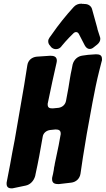

<svg xmlns="http://www.w3.org/2000/svg" viewBox="-20 -1033 576 1047"><path d="M317 -783C329 -798 342 -812 357 -828L380 -851C385 -856 390 -858 395 -858C402 -858 407 -854 411 -846L442 -786C449 -773 458 -766 469 -766C477 -766 484 -769 491 -775L510 -790C521 -799 527 -810 527 -821C527 -826 526 -830 524 -835L515 -863C513 -869 511 -875 510 -882L482 -983C478 -999 463 -1010 446 -1011C441 -1011 438 -1011 436 -1012H428L424 -1013C407 -1013 393 -1007 382 -995C339 -948 299 -898 263 -846L250 -828C245 -821 243 -815 243 -808C243 -799 246 -791 253 -784L259 -776C266 -769 275 -765 285 -765C297 -765 307 -770 314 -779ZM120 -21C145 -26 165 -47 172 -74L174 -84C181 -117 188 -149 194 -182L213 -288C216 -307 232 -321 253 -324L282 -327C298 -327 311 -324 311 -305C311 -301 311 -298 310 -296L300 -241C293 -206 286 -173 279 -141C278 -134 277 -127 275 -120L273 -105C273 -103 272 -102 272 -100L270 -89C270 -88 269 -86 269 -84L265 -67C264 -64 264 -61 264 -56C264 -33 280 -29 300 -29L368 -37C395 -40 415 -59 419 -86L432 -174C439 -217 446 -259 453 -302C472 -403 494 -540 521 -646L534 -697C537 -704 536 -708 536 -712C536 -733 522 -737 503 -737L460 -734L431 -730C404 -727 383 -708 376 -681L371 -655C363 -621 359 -587 353 -553L340 -483C336 -462 320 -448 299 -445L268 -442C252 -442 240 -444 240 -463C240 -467 240 -470 241 -472L265 -586L288 -689C289 -694 290 -698 290 -702C290 -725 273 -729 254 -729L180 -724C153 -721 133 -704 129 -677L112 -570C95 -474 79 -381 60 -269C51 -224 43 -180 35 -135L17 -42C16 -39 16 -36 16 -31C16 -14 25 -6 42 -6C47 -6 50 -6 53 -7Z"/></svg>

Font: Bangerz
Style: Bold
Weight: 700
Designer: vernon adams
Foundry: Vernon Adams
Version: Version 2.10;December 28, 2023;FontCreator 13.0.0.2683 64-bi